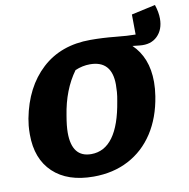

<svg xmlns="http://www.w3.org/2000/svg" viewBox="-87 -872 957 970"><g transform="rotate(-10 392.0 -387.0)"><path d="M316 13Q183 13 109 -57Q35 -127 35 -252Q35 -278 37 -297.5Q39 -317 42 -333Q72 -490 169.5 -580Q267 -670 419 -670Q482 -670 545.5 -663.5Q609 -657 649 -657L648 -760L771 -787Q784 -748 784 -715Q784 -659 750.5 -626Q717 -593 660 -599L623 -603Q660 -568 679.5 -518.5Q699 -469 699 -405Q699 -371 693 -333Q676 -225 625.5 -147.5Q575 -70 496 -28.5Q417 13 316 13ZM324 -101Q460 -101 499 -341Q504 -367 505.5 -387.5Q507 -408 507 -425Q507 -549 395 -549Q357 -549 319 -533Q254 -444 234 -314Q225 -262 225 -228Q225 -101 324 -101Z"/></g></svg>

Font: Piazzolla SC ExtraBold
Style: Italic
Weight: 800
Italic angle: -11.3°
Designer: Juan Pablo del Peral
Foundry: Huerta Tipografica
Version: Version 1.330